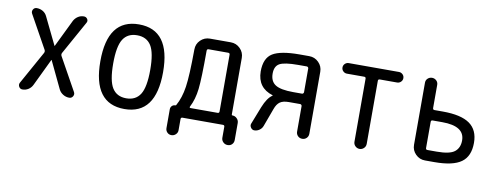

<svg xmlns="http://www.w3.org/2000/svg" viewBox="-57 -809 3114 1207"><g transform="rotate(10 1500.0 -205.0)"><path d="M75.2 -39.1 192.4 -250Q197.3 -259.8 192.4 -269.5L75.2 -480.5Q68.4 -494.1 76.2 -506.8Q84 -519.5 98.6 -519.5Q120.1 -519.5 138.2 -508.8Q156.2 -498 165 -478.5L249 -305.7Q249 -304.7 250 -304.7Q251 -304.7 251 -305.7L335.9 -480.5Q345.7 -498 362.3 -508.8Q378.9 -519.5 399.4 -519.5Q414.1 -519.5 421.9 -507.3Q429.7 -495.1 421.9 -482.4L303.7 -269.5Q298.8 -259.8 303.7 -250L419.9 -41Q427.7 -27.3 419.9 -13.7Q412.1 0 396.5 0Q375 0 356.4 -11.7Q337.9 -23.4 329.1 -42L247.1 -213.9Q247.1 -214.8 246.1 -214.8Q245.1 -214.8 245.1 -213.9L162.1 -41Q153.3 -22.5 136.2 -11.2Q119.1 0 97.7 0Q83 0 75.7 -13.2Q68.4 -26.4 75.2 -39.1Z M839.4 -415.5Q810.5 -460.9 750 -460.9Q689.5 -460.9 660.6 -415.5Q631.8 -370.1 631.8 -260.3Q631.8 -150.4 660.6 -104.5Q689.5 -58.6 750 -58.6Q810.5 -58.6 839.4 -104.5Q868.2 -150.4 868.2 -260.3Q868.2 -370.1 839.4 -415.5ZM950.2 -260.3Q950.2 9.8 750 9.8Q549.8 9.8 549.8 -260.3Q549.8 -530.3 750 -530.3Q950.2 -530.3 950.2 -260.3Z M1154.3 -77.1Q1150.4 -68.4 1160.2 -68.4H1332Q1342.8 -68.4 1342.8 -79.1V-441.4Q1342.8 -452.1 1332 -452.1H1207Q1196.3 -452.1 1196.3 -440.4Q1196.3 -263.7 1188.5 -195.8Q1180.7 -127.9 1154.3 -77.1ZM1032.2 82V-38.1Q1032.2 -50.8 1040.5 -59.6Q1048.8 -68.4 1061.5 -68.4Q1065.4 -68.4 1067.4 -71.3Q1096.7 -123 1107.4 -195.3Q1118.2 -267.6 1119.1 -435.5Q1119.1 -470.7 1144 -495.1Q1168.9 -519.5 1204.1 -519.5H1336.9Q1372.1 -519.5 1397 -494.6Q1421.9 -469.7 1421.9 -434.6V-73.2Q1421.9 -68.4 1427.7 -68.4Q1443.4 -68.4 1455.6 -56.2Q1467.8 -43.9 1467.8 -27.3V81.1Q1467.8 97.7 1457 108.9Q1446.3 120.1 1429.2 120.1Q1412.1 120.1 1400.4 108.4Q1388.7 96.7 1388.7 81.1V10.7Q1388.7 0 1377.9 0H1120.1Q1109.4 0 1109.4 10.7V82Q1109.4 97.7 1097.7 108.9Q1085.9 120.1 1069.8 120.1Q1053.7 120.1 1043 108.9Q1032.2 97.7 1032.2 82Z M1629.9 -372.1Q1629.9 -322.3 1663.6 -300.8Q1697.3 -279.3 1778.3 -279.3H1834Q1837.9 -279.3 1841.3 -282.7Q1844.7 -286.1 1844.7 -291V-442.4Q1844.7 -446.3 1841.3 -449.7Q1837.9 -453.1 1834 -453.1H1778.3Q1691.4 -453.1 1660.6 -436Q1629.9 -418.9 1629.9 -372.1ZM1578.1 0Q1564.5 0 1555.7 -12.7Q1546.9 -25.4 1551.8 -38.1L1595.7 -150.4Q1621.1 -213.9 1653.3 -234.4Q1654.3 -234.4 1654.3 -235.4Q1654.3 -237.3 1653.3 -237.3Q1554.7 -267.6 1553.7 -372.1Q1553.7 -457 1604.5 -488.3Q1655.3 -519.5 1775.4 -519.5H1837.9Q1873 -519.5 1897.9 -494.6Q1922.9 -469.7 1922.9 -434.6V-39.1Q1922.9 -22.5 1911.6 -11.2Q1900.4 0 1883.8 0Q1867.2 0 1856 -11.2Q1844.7 -22.5 1844.7 -39.1V-201.2Q1844.7 -206.1 1841.3 -209.5Q1837.9 -212.9 1834 -212.9H1760.7Q1724.6 -212.9 1705.1 -199.2Q1685.5 -185.5 1673.8 -152.3L1631.8 -38.1Q1626 -21.5 1610.8 -10.7Q1595.7 0 1578.1 0Z M2089.8 -452.1Q2076.2 -452.1 2065.9 -461.9Q2055.7 -471.7 2055.7 -485.8Q2055.7 -500 2065.9 -509.8Q2076.2 -519.5 2089.8 -519.5H2410.2Q2423.8 -519.5 2434.1 -509.8Q2444.3 -500 2444.3 -485.8Q2444.3 -471.7 2434.1 -461.9Q2423.8 -452.1 2410.2 -452.1H2299.8Q2289.1 -452.1 2289.1 -441.4V-39.1Q2289.1 -22.5 2277.3 -11.2Q2265.6 0 2250 0Q2234.4 0 2222.7 -11.2Q2210.9 -22.5 2210.9 -39.1V-441.4Q2210.9 -452.1 2200.2 -452.1Z M2661.1 -245.1V-78.1Q2661.1 -67.4 2671.9 -67.4H2731.4Q2814.5 -67.4 2845.2 -92.3Q2876 -117.2 2876 -164.1Q2876 -255.9 2733.4 -255.9H2671.9Q2661.1 -255.9 2661.1 -245.1ZM2668 0Q2632.8 0 2607.9 -24.9Q2583 -49.8 2583 -85V-481.4Q2583 -498 2594.7 -508.8Q2606.4 -519.5 2622.1 -519.5Q2637.7 -519.5 2649.4 -508.8Q2661.1 -498 2661.1 -481.4V-334Q2661.1 -322.3 2671.9 -322.3H2725.6Q2841.8 -322.3 2897 -283.2Q2952.1 -244.1 2952.1 -162.1Q2952.1 -76.2 2898.9 -38.1Q2845.7 0 2728.5 0Z"/></g></svg>

Font: Rounded-X Mgen+ 2m regular
Style: Regular
Weight: 400
Designer: [Source Han Sans]
Ryoko NISHIZUKA  (kana & ideographs); Paul D. Hunt (Latin, Greek & Cyrillic); Wenlong ZHANG  (bopomofo
Version: Version 1.059.20150602